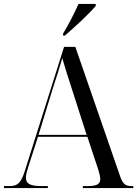

<svg xmlns="http://www.w3.org/2000/svg" viewBox="-20 -951 694 971"><path d="M299 -781V-771H308C357 -813 436 -886 464 -921V-931H377C357 -886 327 -827 299 -781ZM0 0H222V-10H191C134 -10 111 -21 111 -52C111 -66 116 -85 123 -107L172 -259H422L476 -96C482 -77 487 -59 487 -46C487 -20 470 -10 424 -10H399V0H654V-10H644C614 -10 600 -22 587 -61L361 -714H304L106 -88C87 -27 70 -10 29 -10H0ZM175 -269 249 -510C270 -575 279 -601 295 -657C307 -615 322 -566 348 -487L418 -269Z"/></svg>

Font: Noto Serif Display SemiCondensed
Style: Regular
Weight: 400
Width: 4
Designer: Monotype Design Team
Foundry: Monotype Imaging Inc.
Version: Version 2.009